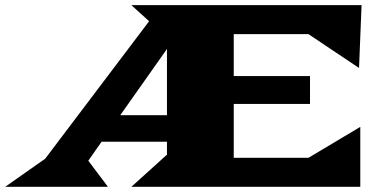

<svg xmlns="http://www.w3.org/2000/svg" viewBox="-124 -720 1475 740"><path d="M50.3 -108.4 450.7 -638.2 382.3 -700.2H1269.5L1259.8 -458L1064.9 -588.4H776.9V-426.8H1070.8V-319.3H776.9V-111.8H1064.9L1264.6 -231V0H382.3L519.5 -124V-173.8H267.6L216.3 -100.6L292 0H-104ZM519.5 -275.9V-531.2L339.4 -275.9Z"/></svg>

Font: Goblin One
Style: Regular
Weight: 400
Designer: Riccardo De Franceschi
Foundry: Sorkin Type Co.
Version: Version 1.001